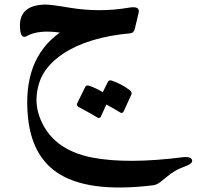

<svg xmlns="http://www.w3.org/2000/svg" viewBox="-20 -295 867 846"><path d="M259.3 -59.1Q175.8 -3.9 152.3 71.5Q128.9 147 152.8 215.8Q204.6 364.3 387.2 399.4Q540.5 428.7 784.7 397.9Q823.2 393.1 826.7 412.1Q829.1 426.8 790 440.4Q751 454.1 717.3 482.2Q683.6 510.3 674.3 515.1Q665 520 653.8 521.5Q362.3 557.1 228 462.9Q120.6 387.7 103.5 224.1Q77.1 -33.2 243.7 -151.4Q150.4 -165 98.1 -136.2Q75.2 -123.5 69.8 -156.7Q52.7 -272.5 179.2 -274.9Q202.1 -275.4 283.2 -261.7Q416.5 -238.8 547.9 -261.2Q598.6 -270 590.8 -238.3L574.2 -168.9Q569.8 -149.9 555.2 -148.4Q368.7 -131.3 259.3 -59.1ZM456.1 64.9Q460.4 56.6 472.2 60.1Q515.6 74.7 552.7 103Q562.5 111.3 559.1 121.1L524.4 196.8Q518.6 207 507.6 199.5Q496.6 191.9 448.7 165.5L424.3 219.2Q418.5 229.5 406.7 221.4Q395 213.4 326.7 176.3Q315.4 169.9 320.3 159.7L356 87.4Q360.4 79.1 372.1 82.5Q404.3 93.3 432.6 111.3Z"/></svg>

Font: Amiri
Style: Bold Slanted
Weight: 700
Italic angle: 9°
Designer: Khaled Hosny
Version: Version 000.107